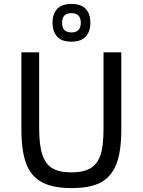

<svg xmlns="http://www.w3.org/2000/svg" viewBox="-20 -942 726 977"><path d="M597.2 -282.2Q597.2 -171.4 572.3 -107.4Q547.4 -43.5 493.9 -14.2Q440.4 15.1 344.2 15.1Q248.5 15.1 193.4 -14.6Q138.2 -44.4 113.5 -108.9Q88.9 -173.3 88.9 -282.2V-675.8H179.2V-292Q179.2 -203.1 195.3 -155Q211.4 -106.9 246.3 -85.9Q281.2 -64.9 342.8 -64.9Q404.8 -64.9 439.9 -85.7Q475.1 -106.4 491 -151.9Q506.8 -197.3 506.8 -290V-675.8H597.2ZM439.9 -826.2Q439.9 -782.2 416.5 -756.1Q393.1 -730 343.3 -730Q292 -730 269.5 -757.1Q247.1 -784.2 247.1 -826.2Q247.1 -869.1 270 -895.5Q293 -921.9 343.3 -921.9Q394 -921.9 417 -896Q439.9 -870.1 439.9 -826.2ZM391.1 -826.2Q391.1 -875 343.3 -875Q295.9 -875 295.9 -826.2Q295.9 -776.9 343.3 -776.9Q391.1 -776.9 391.1 -826.2Z"/></svg>

Font: ClearSansRegular
Style: Regular
Weight: 400
Foundry: Intel Corporation
Version: Version 1.00